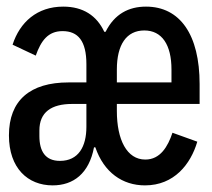

<svg xmlns="http://www.w3.org/2000/svg" viewBox="-20 -548 640 580"><path d="M139 12C202 12 249 -24 264 -103H268C294 -27 350 12 418 12C506 12 556 -52 576 -120L501 -147C487 -105 464 -66 419 -66C363 -66 333 -126 333 -213V-234H583V-294C583 -443 524 -528 421 -528C369 -528 326 -506 299 -452H295C272 -501 231 -528 171 -528C92 -528 40 -481 18 -413L88 -380C104 -425 125 -454 169 -454C216 -454 241 -424 241 -354V-299H187C71 -299 7 -245 7 -139C7 -40 64 12 139 12ZM161 -62C117 -62 99 -91 99 -137V-154C99 -209 135 -234 198 -234H241V-165C241 -105 217 -62 161 -62ZM416 -456C469 -456 498 -413 498 -338V-299H333V-338C333 -413 362 -456 416 -456Z"/></svg>

Font: IBM Plex Mono Medm
Style: Regular
Weight: 500
Monospace: yes
Designer: Mike Abbink, Paul van der Laan, Pieter van Rosmalen
Foundry: Bold Monday
Version: Version 2.004